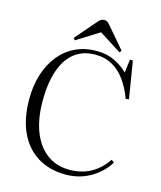

<svg xmlns="http://www.w3.org/2000/svg" viewBox="-134 -1021 946 1131"><g transform="rotate(15 338.5 -455.5)"><path d="M375 14Q276 14 203.5 -30.5Q131 -75 92 -159Q53 -243 53 -361Q53 -444 75 -513Q97 -582 138 -632.5Q179 -683 236.5 -710Q294 -737 364 -737Q428 -737 475.5 -713.5Q523 -690 556 -657L566 -738H584L621 -511L602 -508Q577 -574 543.5 -619.5Q510 -665 465.5 -689.5Q421 -714 363 -714Q288 -714 236.5 -674Q185 -634 158.5 -556.5Q132 -479 132 -369Q132 -292 148.5 -228Q165 -164 197.5 -117.5Q230 -71 278 -45Q326 -19 390 -19Q434 -19 474.5 -31.5Q515 -44 550.5 -71Q586 -98 615 -141L632 -128Q608 -90 578 -63.5Q548 -37 514.5 -19.5Q481 -2 446 6Q411 14 375 14ZM223 -764 213 -776 324 -905Q332 -915 340.5 -920Q349 -925 360 -925Q372 -925 380 -919.5Q388 -914 400 -899L505 -776L495 -764L360 -850Z"/></g></svg>

Font: Literata 60pt Light
Style: Regular
Weight: 300
Designer: Latin by Veronika Burian and Jose Scaglione. Greek by Irene Vlachou. Cyrillic by Vera Evstafieva.
Foundry: TypeTogether
Version: Version 3.103;gftools[0.9.29]